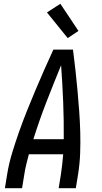

<svg xmlns="http://www.w3.org/2000/svg" viewBox="-20 -998 540 1018"><path d="M6 0 18 -74Q27 -130 44 -186Q61 -242 80.5 -297.5Q100 -353 122 -408Q144 -463 167 -517.5Q190 -572 214 -626.5Q238 -681 263 -735H367Q374 -681 380 -626.5Q386 -572 391 -517.5Q396 -463 400 -408Q404 -353 405.5 -297.5Q407 -242 405 -186Q403 -130 394 -74L382 0H291L303 -74Q307 -100 310 -127Q313 -154 315 -180H133Q126 -154 119.5 -127Q113 -100 109 -74L97 0ZM157 -260H318Q319 -359 315 -457Q311 -555 304 -652Q264 -555 226 -457Q188 -359 157 -260ZM339 -796 229 -932 300 -978 396 -834Z"/></svg>

Font: Iosevka Term Curly Medium
Style: Italic
Weight: 500
Italic angle: -9°
Designer: Belleve Invis
Foundry: Belleve Invis
Version: Version 32.3.0